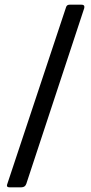

<svg xmlns="http://www.w3.org/2000/svg" viewBox="-20 -762 389 817"><path d="M10 24 261 -731Q264 -742 276 -742H327Q339 -742 339 -733Q339 -727 337 -723L92 20Q87 35 71 35H20Q7 35 10 24Z"/></svg>

Font: n
Style: Regular
Weight: 500
Designer: Pablo Impallari, Rodrigo Fuenzalida
Foundry: Impallari Type
Version: Version 1.002; ttfautohint (v1.5)